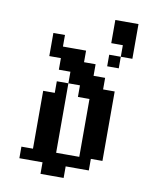

<svg xmlns="http://www.w3.org/2000/svg" viewBox="-78 -722 585 778"><g transform="rotate(10 214.5 -333.5)"><path d="M47.6 -95.2H95.2V-47.6H47.6ZM95.2 -95.2H142.9V-47.6H95.2ZM142.9 -95.2H190.5V-47.6H142.9ZM190.5 -95.2H238.1V-47.6H190.5ZM238.1 -95.2H285.7V-47.6H238.1ZM142.9 -47.6H190.5V0H142.9ZM190.5 -47.6H238.1V0H190.5ZM285.7 -95.2H333.3V-47.6H285.7ZM95.2 -142.9H142.9V-95.2H95.2ZM95.2 -190.5H142.9V-142.9H95.2ZM142.9 -190.5H190.5V-142.9H142.9ZM142.9 -142.9H190.5V-95.2H142.9ZM142.9 -381H190.5V-333.3H142.9ZM142.9 -285.7H190.5V-238.1H142.9ZM142.9 -238.1H190.5V-190.5H142.9ZM95.2 -238.1H142.9V-190.5H95.2ZM95.2 -285.7H142.9V-238.1H95.2ZM190.5 -428.6H238.1V-381H190.5ZM238.1 -428.6H285.7V-381H238.1ZM285.7 -428.6H333.3V-381H285.7ZM238.1 -381H285.7V-333.3H238.1ZM285.7 -381H333.3V-333.3H285.7ZM333.3 -381H381V-333.3H333.3ZM285.7 -285.7H333.3V-238.1H285.7ZM333.3 -285.7H381V-238.1H333.3ZM333.3 -238.1H381V-190.5H333.3ZM333.3 -190.5H381V-142.9H333.3ZM285.7 -190.5H333.3V-142.9H285.7ZM285.7 -238.1H333.3V-190.5H285.7ZM285.7 -142.9H333.3V-95.2H285.7ZM333.3 -142.9H381V-95.2H333.3ZM238.1 -476.2H285.7V-428.6H238.1ZM190.5 -476.2H238.1V-428.6H190.5ZM142.9 -476.2H190.5V-428.6H142.9ZM190.5 -523.8H238.1V-476.2H190.5ZM142.9 -523.8H190.5V-476.2H142.9ZM95.2 -571.4H142.9V-523.8H95.2ZM95.2 -523.8H142.9V-476.2H95.2ZM95.2 -333.3H142.9V-285.7H95.2ZM142.9 -333.3H190.5V-285.7H142.9ZM285.7 -333.3H333.3V-285.7H285.7ZM333.3 -333.3H381V-285.7H333.3ZM381 -619H428.6V-571.4H381ZM381 -666.7H428.6V-619H381ZM333.3 -666.7H381V-619H333.3ZM381 -571.4H428.6V-523.8H381ZM333.3 -523.8H381V-476.2H333.3ZM333.3 -619H381V-571.4H333.3Z"/></g></svg>

Font: Jacquard 12
Style: Regular
Weight: 400
Designer: Sarah Cadigan-Fried
Version: Version 1.000; ttfautohint (v1.8.4.7-5d5b)